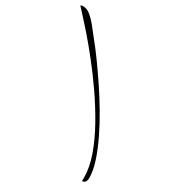

<svg xmlns="http://www.w3.org/2000/svg" viewBox="-288 -824 947 1050"><g transform="rotate(30 185.5 -299.5)"><path d="M397 116Q396 116 396.5 113.5Q397 111 397 96Q397 31 370.5 -43.5Q344 -118 300.5 -195.5Q257 -273 205.5 -347.5Q154 -422 102 -487.5Q50 -553 6.5 -602.5Q-37 -652 -63.5 -680.5Q-90 -709 -90 -709Q-90 -714 -84 -714.5Q-78 -715 -76 -715Q-50 -715 -28 -696Q-2 -674 20.5 -645Q43 -616 64 -590Q93 -555 130 -504Q167 -453 207.5 -393Q248 -333 286.5 -268Q325 -203 355.5 -139.5Q386 -76 404.5 -19Q423 38 423 84Q423 96 417 106Q411 116 397 116Z"/></g></svg>

Font: Inspiration
Style: Regular
Weight: 400
Designer: Robert E. Leuschke
Foundry: Robert E. Leuschke
Version: Version 2.010; ttfautohint (v1.8.3)